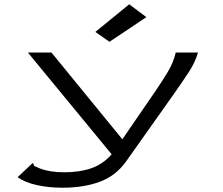

<svg xmlns="http://www.w3.org/2000/svg" viewBox="-20 -702 1040 896"><path d="M272 174Q208 174 153 162Q98 150 62 125L125 66L133 59L137 64Q137 72 144 74.5Q151 77 166 84Q212 102 280 102Q352 102 406.5 83Q461 64 501 18L110 -457H220L551 -52L704 -275Q735 -320 762.5 -365.5Q790 -411 800 -457H904Q891 -411 860 -364Q829 -317 796 -270L568 52Q520 119 445 146.5Q370 174 272 174ZM491 -507 425 -553 583 -682 663 -622Z"/></svg>

Font: Inconsolata UltraExpanded
Style: Regular
Weight: 400
Width: 9
Monospace: yes
Designer: Raph Levien, Cyreal, Brenton Simpson
Foundry: Raph Levien, Cyreal, Google
Version: Version 3.000; ttfautohint (v1.8.2.53-6de2)